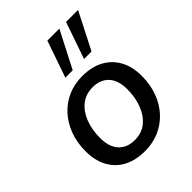

<svg xmlns="http://www.w3.org/2000/svg" viewBox="-216 -871 996 996"><g transform="rotate(-45 282.5 -373.0)"><path d="M261 9Q192 9 143 -17Q94 -43 67.5 -92Q41 -141 41 -208Q41 -272 60.5 -324.5Q80 -377 115.5 -416Q151 -455 199 -476Q247 -497 304 -497Q373 -497 422 -470.5Q471 -444 497.5 -395.5Q524 -347 524 -280Q524 -216 504.5 -163Q485 -110 449.5 -71.5Q414 -33 366 -12Q318 9 261 9ZM263 -69Q315 -69 350 -98Q385 -127 403.5 -175.5Q422 -224 422 -283Q422 -349 390 -383.5Q358 -418 302 -418Q251 -418 215.5 -389.5Q180 -361 161.5 -312.5Q143 -264 143 -204Q143 -139 175 -104Q207 -69 263 -69ZM374 -553 444 -755H532L429 -553ZM237 -553 307 -755H395L291 -553Z"/></g></svg>

Font: Nunito Sans 12pt SemiBold
Style: Italic
Weight: 600
Italic angle: -9°
Designer: Vernon Adams
Foundry: Vernon Adams
Version: Version 3.101;gftools[0.9.27]